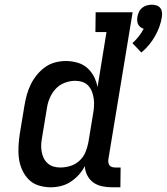

<svg xmlns="http://www.w3.org/2000/svg" viewBox="-20 -787 708 815"><path d="M580 -564 542 -604Q557 -617 569 -632.5Q581 -648 590 -665Q582 -667 576 -672Q570 -677 566.5 -683.5Q563 -690 562.5 -698.5Q562 -707 563 -715Q565 -726 569.5 -736Q574 -746 583 -753.5Q592 -761 603 -764Q614 -767 624 -767Q634 -767 644 -764Q654 -761 660 -753.5Q666 -746 667.5 -736Q669 -726 667 -715Q664 -694 656.5 -673.5Q649 -653 638 -633.5Q627 -614 612.5 -596.5Q598 -579 580 -564ZM196 8Q170 8 145 0.5Q120 -7 102.5 -24.5Q85 -42 74.5 -65Q64 -88 60.5 -113.5Q57 -139 58.5 -166Q60 -193 64 -219L84 -340Q88 -363 94 -385Q100 -407 110.5 -428.5Q121 -450 136.5 -469Q152 -488 171.5 -502Q191 -516 214 -522Q237 -528 259 -528Q285 -528 309 -521Q333 -514 350.5 -498.5Q368 -483 379 -461.5Q390 -440 394 -417L432 -651H385L386 -735H543L440 -111Q439 -104 440 -97Q441 -90 445 -85Q449 -80 455.5 -78Q462 -76 469 -76H492L491 8H455Q433 8 412.5 3.5Q392 -1 376 -12.5Q360 -24 350.5 -42.5Q341 -61 340 -82Q330 -62 314.5 -45Q299 -28 280 -15.5Q261 -3 239 2.5Q217 8 196 8ZM236 -76Q257 -76 278.5 -82.5Q300 -89 317 -104.5Q334 -120 342.5 -140.5Q351 -161 355 -182L375 -303Q378 -319 379 -335.5Q380 -352 378 -367.5Q376 -383 370.5 -397.5Q365 -412 355 -423Q345 -434 330 -439Q315 -444 299 -444Q277 -444 254.5 -435.5Q232 -427 216 -409.5Q200 -392 191 -370.5Q182 -349 179 -327L159 -206Q156 -190 155 -175Q154 -160 156.5 -145Q159 -130 165 -117Q171 -104 182 -94Q193 -84 207 -80Q221 -76 236 -76Z"/></svg>

Font: Iosevka HT Medium Extended
Style: Italic
Weight: 500
Width: 7
Italic angle: -9°
Monospace: yes
Designer: Belleve Invis
Foundry: Belleve Invis
Version: Version 32.3.0; ttfautohint (v1.8.4)